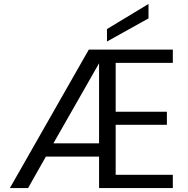

<svg xmlns="http://www.w3.org/2000/svg" viewBox="-20 -951 951 971"><path d="M30 0 429 -700H854V-633H565V-386H824V-320H565V-67H854V0H481V-159H212L122 0ZM481 -631 250 -226H481ZM521 -741V-804L731 -931V-858Z"/></svg>

Font: Firefly Display
Style: Regular
Weight: 400
Designer: Colophon Foundry, Jonny Pinhorn
Foundry: Colophon Foundry
Version: Version 1.200; ttfautohint (v1.8.3)